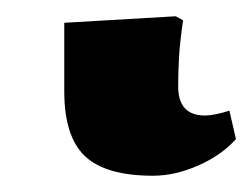

<svg xmlns="http://www.w3.org/2000/svg" viewBox="-20 17 310 236"><path d="M168 233Q110 233 84.5 209Q59 185 59 129V45L196 37L205 42Q201 70 200 88Q199 106 199 123Q199 159 232 159Q243 159 262 153L270 188Q252 208 223.5 220.5Q195 233 168 233Z"/></svg>

Font: Literata 36pt
Style: Bold
Weight: 700
Designer: Latin by Veronika Burian and Jose Scaglione. Greek by Irene Vlachou. Cyrillic by Vera Evstafieva.
Foundry: TypeTogether
Version: Version 3.002